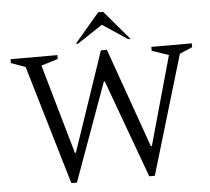

<svg xmlns="http://www.w3.org/2000/svg" viewBox="-58 -924 1085 992"><g transform="rotate(-5 485.0 -428.5)"><path d="M272 5 89 -613 15 -640V-660H258V-640L171 -613L304 -149H309L484 -665H515L698 -149H703L832 -610L745 -640V-660H955V-640L889 -612L705 5H676L490 -503H485L301 5ZM358 -710 487 -862H513L642 -710H630L500 -796L370 -710Z"/></g></svg>

Font: Spectral SC Light
Style: Regular
Weight: 300
Designer: Jean-Baptiste Levee
Foundry: Production Type
Version: Version 2.001